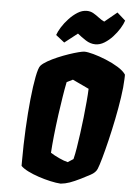

<svg xmlns="http://www.w3.org/2000/svg" viewBox="-64 -1045 770 1102"><g transform="rotate(5 320.5 -493.5)"><path d="M328.1 10.3Q302.2 8.8 268.3 1.2Q234.4 -6.3 200 -17.8Q165.5 -29.3 137.7 -43.2Q109.9 -57.1 95.7 -71.8V-100.1Q95.7 -192.9 100.3 -285.4Q105 -377.9 113 -456.5Q121.1 -535.2 131.3 -587.6Q141.6 -640.1 152.3 -652.8Q164.6 -667 190.2 -681.6Q215.8 -696.3 247.3 -709.7Q278.8 -723.1 309.8 -733.6Q340.8 -744.1 364.7 -750.2Q388.7 -756.3 398.4 -756.3Q416 -756.3 450.2 -747.1Q484.4 -737.8 523.4 -721.9Q562.5 -706.1 595 -686Q627.4 -666 641.1 -645Q641.1 -644.5 641.1 -635.3Q641.1 -626 640.6 -619.1Q639.2 -573.7 630.1 -512.9Q621.1 -452.1 607.9 -386.7Q594.7 -321.3 580.3 -261.5Q565.9 -201.7 553.2 -156.7Q540.5 -111.8 532.7 -93.3Q523.9 -71.3 495.6 -56.2Q467.3 -41 441.9 -28.3Q405.3 -10.3 379.6 -1.2Q354 7.8 328.1 10.3ZM357.4 -116.2 389.2 -136.7Q396.5 -165.5 402.3 -202.1Q408.2 -238.8 415 -287.6Q420.9 -330.1 426.3 -378.4Q431.6 -426.8 435.5 -471.2Q439.5 -515.6 440.4 -545.9L346.2 -590.3L311.5 -573.2Q303.2 -532.7 295.9 -485.6Q288.6 -438.5 280.8 -384.3Q271.5 -315.4 265.6 -259.3Q259.8 -203.1 257.3 -161.6Q278.3 -147.9 307.4 -134.5Q336.4 -121.1 357.4 -116.2ZM277.8 -798.3 228 -837.4Q234.4 -856.9 250.5 -882.8Q266.6 -908.7 289.6 -933.3Q312.5 -958 338.6 -974.4Q364.7 -990.7 391.1 -990.7Q412.6 -990.7 429.9 -980.7Q447.3 -970.7 463.1 -958.3Q479 -945.8 496.1 -938L567.4 -996.6L615.2 -954.1Q608.9 -934.1 593.3 -908.4Q577.6 -882.8 555.7 -858.9Q533.7 -835 508.3 -819.3Q482.9 -803.7 457 -803.7Q427.7 -803.7 400.9 -821Q374 -838.4 352.1 -856.4Z"/></g></svg>

Font: Fruktur
Style: Italic
Weight: 400
Italic angle: -8°
Designer: Viktoriya Grabowska, Eben Sorkin
Foundry: Viktoriya Grabowska
Version: Version 1.008; ttfautohint (v1.8.4.7-5d5b)